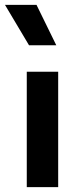

<svg xmlns="http://www.w3.org/2000/svg" viewBox="-40 -771 330 791"><path d="M70.3 -475.6H199.7V0H70.3ZM-19.5 -751H110.4L191.9 -584.5H79.6Z"/></svg>

Font: Selawik Semibold
Style: Regular
Weight: 600
Designer: Aaron Bell
Foundry: Microsoft Corporation
Version: Version 1.01